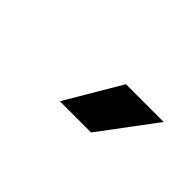

<svg xmlns="http://www.w3.org/2000/svg" viewBox="-12 -914 523 523"><g transform="rotate(45 250.0 -652.0)"><path d="M429.7 -732.4H284.2L189.9 -572.3H310.1Z"/></g></svg>

Font: Wanted Sans Variable
Style: Regular
Weight: 400
Designer: Original Design by Kil Hyung-jin and Kang Hanbin, Wanted Lab, Inc; Hangeul from Source Han Sans by Jang Soo-young and Ka
Foundry: Wanted Lab, Inc.
Version: Version 1.003;Glyphs 3.2 (3227)